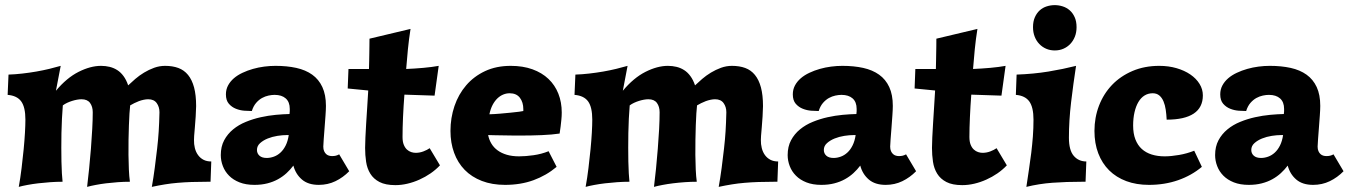

<svg xmlns="http://www.w3.org/2000/svg" viewBox="-20 -709 5261 749"><path d="M804.2 -79.1 801.3 0H791Q755.9 0 727.3 1Q698.7 2 673.3 4.2Q647.9 6.3 623.5 10.3Q599.1 14.2 572.3 20Q578.6 -15.1 583.7 -54Q588.9 -92.8 593 -129.4Q597.2 -166 599.1 -197Q601.1 -228 602.1 -271Q602.1 -292 591.3 -306.9Q580.6 -321.8 558.1 -321.8Q549.8 -321.8 540.5 -319.8Q531.2 -317.9 522 -314.5Q512.7 -311 503.9 -306.6Q495.1 -302.2 487.8 -297.9Q486.3 -287.1 485.1 -266.6Q483.9 -246.1 482.9 -220Q481.9 -193.8 481.4 -164.1Q481 -134.3 481.2 -104.7Q481.4 -75.2 482.7 -47.9Q483.9 -20.5 486.8 0Q463.4 0 439.7 1.7Q416 3.4 394 6.1Q372.1 8.8 353 12.5Q334 16.1 319.8 20Q323.7 -11.7 327.6 -50.5Q331.5 -89.4 334.7 -128.9Q337.9 -168.5 339.8 -205.6Q341.8 -242.7 341.8 -271Q341.8 -293 331.3 -307.4Q320.8 -321.8 297.9 -321.8Q290 -321.8 280.5 -320.1Q271 -318.4 261.5 -315.4Q252 -312.5 242.4 -308.1Q232.9 -303.7 225.1 -297.9Q223.1 -273.9 221.7 -246.3Q220.2 -218.8 219.7 -189.9Q219.2 -161.1 219.2 -132.6Q219.2 -104 219.7 -78.9Q220.2 -53.7 221.4 -33.2Q222.7 -12.7 224.1 0Q200.7 0 176.3 1.7Q151.9 3.4 129.2 6.1Q106.4 8.8 86.9 12.5Q67.4 16.1 53.2 20Q59.6 -15.1 64.2 -53.2Q68.8 -91.3 72.3 -126.5Q75.7 -161.6 77.4 -191.9Q79.1 -222.2 79.1 -242.2Q79.1 -291 62.7 -313.5Q46.4 -335.9 9.8 -338.9L13.2 -418Q39.6 -418.9 67.4 -422.1Q95.2 -425.3 121.8 -429.9Q148.4 -434.6 172.6 -440.4Q196.8 -446.3 216.8 -452.1L198.2 -355Q240.2 -405.3 286.6 -428.7Q333 -452.1 374 -452.1Q391.6 -452.1 407.7 -448.2Q423.8 -444.3 437.5 -435.5Q451.2 -426.8 461.9 -412.1Q472.7 -397.5 480 -376Q492.2 -387.7 507.8 -401.1Q523.4 -414.6 542 -425.8Q560.5 -437 581.3 -444.6Q602.1 -452.1 624 -452.1Q653.3 -452.1 675.8 -443.8Q698.2 -435.5 713.6 -416.7Q729 -397.9 737.1 -367.9Q745.1 -337.9 745.1 -294.9Q744.1 -255.4 740.2 -212.6Q736.3 -169.9 736.8 -163.1Q736.3 -147 740.2 -131.3Q744.1 -115.7 752.7 -104Q761.2 -92.3 773.9 -85.7Q786.6 -79.1 804.2 -79.1Z M1342.3 -41Q1318.4 -16.6 1288.6 -2.2Q1258.8 12.2 1223.6 12.2Q1182.1 12.2 1157.7 -8.8Q1133.3 -29.8 1124.5 -63Q1112.8 -47.4 1097.9 -33.7Q1083 -20 1064.5 -9.8Q1045.9 0.5 1023.2 6.3Q1000.5 12.2 972.7 12.2Q939 12.2 914.3 2.4Q889.6 -7.3 873.5 -23.7Q857.4 -40 849.4 -61Q841.3 -82 841.3 -104Q841.3 -137.2 854.5 -161.9Q867.7 -186.5 889.4 -204.3Q911.1 -222.2 939.2 -233.6Q967.3 -245.1 997.1 -251.7Q1026.9 -258.3 1055.9 -261Q1085 -263.7 1109.4 -264.2Q1110.4 -271 1110.4 -275.1Q1110.4 -279.3 1110.4 -284.2Q1110.4 -311 1094.7 -325Q1079.1 -338.9 1051.3 -338.9Q1040.5 -338.9 1027.6 -336.2Q1014.6 -333.5 1002.2 -326.7Q989.7 -319.8 979 -307.4Q968.3 -294.9 962.4 -275.9Q950.7 -275.9 933.6 -277.1Q916.5 -278.3 900.4 -284.7Q884.3 -291 872.8 -304.2Q861.3 -317.4 861.3 -340.8Q861.3 -359.9 869.6 -375.5Q877.9 -391.1 892.3 -403.6Q906.7 -416 926 -425Q945.3 -434.1 966.8 -440.2Q988.3 -446.3 1010.7 -449.2Q1033.2 -452.1 1054.7 -452.1Q1099.6 -452.1 1136 -444.1Q1172.4 -436 1198 -417.7Q1223.6 -399.4 1237.5 -369.4Q1251.5 -339.4 1251.5 -295.9Q1251.5 -281.7 1249.8 -258.5Q1248 -235.4 1246.3 -211.4Q1244.6 -187.5 1242.9 -166.7Q1241.2 -146 1241.2 -137.2Q1241.2 -126.5 1244.4 -119.4Q1247.6 -112.3 1252.4 -107.9Q1257.3 -103.5 1263.4 -101.8Q1269.5 -100.1 1275.4 -100.1Q1283.7 -100.1 1289.8 -101.6Q1295.9 -103 1303.2 -106.9ZM1098.6 -182.1Q1082.5 -182.1 1062.3 -179Q1042 -175.8 1024.4 -168.7Q1006.8 -161.6 994.6 -150.6Q982.4 -139.6 982.4 -124Q982.4 -110.4 992.2 -101.6Q1002 -92.8 1020.5 -92.8Q1034.2 -92.8 1048.3 -97.9Q1062.5 -103 1074.2 -113.8Q1085.9 -124.5 1094.5 -141.6Q1103 -158.7 1106.4 -182.1Z M1522.5 13.2Q1483.9 13.2 1460.4 1Q1437 -11.2 1424.6 -31.5Q1412.1 -51.8 1408.2 -77.9Q1404.3 -104 1404.3 -131.8Q1404.3 -148.4 1405.5 -173.1Q1406.7 -197.8 1408.4 -227.1Q1410.2 -256.3 1412.4 -289.3Q1414.6 -322.3 1416.5 -356L1336.4 -363.8L1339.4 -439.9H1419.4Q1419.9 -457.5 1420.2 -472.2Q1420.4 -486.8 1420.7 -500.7Q1420.9 -514.6 1421.1 -528.6Q1421.4 -542.5 1421.4 -558.1L1581.5 -596.2Q1575.2 -556.2 1571.3 -517.1Q1567.4 -478 1564.5 -439.9Q1580.6 -440.4 1597.7 -441.7Q1614.7 -442.9 1631.6 -444.3Q1648.4 -445.8 1663.6 -447.8Q1678.7 -449.7 1691.4 -452.1L1675.3 -335.9L1557.6 -339.8Q1554.2 -295.4 1552.2 -252Q1550.3 -208.5 1550.3 -174.8Q1550.3 -156.2 1555.2 -144.3Q1560.1 -132.3 1567.6 -125.5Q1575.2 -118.7 1584.2 -115.7Q1593.3 -112.8 1601.6 -112.8Q1617.2 -112.8 1631.8 -118.4Q1646.5 -124 1656.2 -130.9L1696.3 -64Q1680.2 -46.9 1659.7 -32.7Q1639.2 -18.6 1616.2 -8.3Q1593.3 2 1569.3 7.6Q1545.4 13.2 1522.5 13.2Z M1884.3 -182.1Q1887.7 -164.1 1897 -148.7Q1906.2 -133.3 1921.4 -122.3Q1936.5 -111.3 1957.3 -105.2Q1978 -99.1 2005.4 -99.1Q2030.3 -99.1 2061.3 -103.5Q2092.3 -107.9 2120.1 -119.1L2151.4 -58.1Q2111.3 -24.4 2061.3 -6.1Q2011.2 12.2 1950.2 12.2Q1899.4 12.2 1859.6 -3.2Q1819.8 -18.6 1792.7 -46.4Q1765.6 -74.2 1751.5 -113Q1737.3 -151.9 1737.3 -198.2Q1737.3 -249 1752.9 -295.2Q1768.6 -341.3 1798.6 -376.2Q1828.6 -411.1 1872.3 -431.6Q1916 -452.1 1972.2 -452.1Q2020 -452.1 2057.1 -438.7Q2094.2 -425.3 2119.6 -401.1Q2145 -377 2158.2 -343.5Q2171.4 -310.1 2171.4 -270Q2171.4 -256.3 2169.9 -241.9Q2168.5 -227.5 2167 -215.3Q2165 -201.2 2163.1 -188Q2133.8 -183.6 2093.8 -181.9Q2053.7 -180.2 2008.3 -180.2Q1993.2 -180.2 1976.6 -180.4Q1960 -180.7 1943.6 -180.9Q1927.2 -181.2 1911.9 -181.4Q1896.5 -181.6 1884.3 -182.1ZM1968.3 -345.2Q1955.6 -345.2 1943.4 -340.3Q1931.2 -335.4 1920.4 -325.2Q1909.7 -314.9 1901.6 -299.6Q1893.6 -284.2 1889.2 -263.2Q1908.2 -263.7 1930.4 -265.6Q1952.6 -267.6 1972.2 -269.5Q1991.7 -271.5 2005.4 -273.2Q2019 -274.9 2021.5 -275.9V-283.2Q2021.5 -310.1 2008.1 -327.6Q1994.6 -345.2 1968.3 -345.2Z M3015.6 -79.1 3012.7 0H3002.4Q2967.3 0 2938.7 1Q2910.2 2 2884.8 4.2Q2859.4 6.3 2835 10.3Q2810.5 14.2 2783.7 20Q2790 -15.1 2795.2 -54Q2800.3 -92.8 2804.4 -129.4Q2808.6 -166 2810.5 -197Q2812.5 -228 2813.5 -271Q2813.5 -292 2802.7 -306.9Q2792 -321.8 2769.5 -321.8Q2761.2 -321.8 2752 -319.8Q2742.7 -317.9 2733.4 -314.5Q2724.1 -311 2715.3 -306.6Q2706.5 -302.2 2699.2 -297.9Q2697.8 -287.1 2696.5 -266.6Q2695.3 -246.1 2694.3 -220Q2693.4 -193.8 2692.9 -164.1Q2692.4 -134.3 2692.6 -104.7Q2692.9 -75.2 2694.1 -47.9Q2695.3 -20.5 2698.2 0Q2674.8 0 2651.1 1.7Q2627.4 3.4 2605.5 6.1Q2583.5 8.8 2564.5 12.5Q2545.4 16.1 2531.2 20Q2535.2 -11.7 2539.1 -50.5Q2543 -89.4 2546.1 -128.9Q2549.3 -168.5 2551.3 -205.6Q2553.2 -242.7 2553.2 -271Q2553.2 -293 2542.7 -307.4Q2532.2 -321.8 2509.3 -321.8Q2501.5 -321.8 2491.9 -320.1Q2482.4 -318.4 2472.9 -315.4Q2463.4 -312.5 2453.9 -308.1Q2444.3 -303.7 2436.5 -297.9Q2434.6 -273.9 2433.1 -246.3Q2431.6 -218.8 2431.2 -189.9Q2430.7 -161.1 2430.7 -132.6Q2430.7 -104 2431.2 -78.9Q2431.6 -53.7 2432.9 -33.2Q2434.1 -12.7 2435.5 0Q2412.1 0 2387.7 1.7Q2363.3 3.4 2340.6 6.1Q2317.9 8.8 2298.3 12.5Q2278.8 16.1 2264.6 20Q2271 -15.1 2275.6 -53.2Q2280.3 -91.3 2283.7 -126.5Q2287.1 -161.6 2288.8 -191.9Q2290.5 -222.2 2290.5 -242.2Q2290.5 -291 2274.2 -313.5Q2257.8 -335.9 2221.2 -338.9L2224.6 -418Q2251 -418.9 2278.8 -422.1Q2306.6 -425.3 2333.3 -429.9Q2359.9 -434.6 2384 -440.4Q2408.2 -446.3 2428.2 -452.1L2409.7 -355Q2451.7 -405.3 2498 -428.7Q2544.4 -452.1 2585.4 -452.1Q2603 -452.1 2619.1 -448.2Q2635.3 -444.3 2648.9 -435.5Q2662.6 -426.8 2673.3 -412.1Q2684.1 -397.5 2691.4 -376Q2703.6 -387.7 2719.2 -401.1Q2734.9 -414.6 2753.4 -425.8Q2772 -437 2792.7 -444.6Q2813.5 -452.1 2835.4 -452.1Q2864.7 -452.1 2887.2 -443.8Q2909.7 -435.5 2925 -416.7Q2940.4 -397.9 2948.5 -367.9Q2956.5 -337.9 2956.5 -294.9Q2955.6 -255.4 2951.7 -212.6Q2947.8 -169.9 2948.2 -163.1Q2947.8 -147 2951.7 -131.3Q2955.6 -115.7 2964.1 -104Q2972.7 -92.3 2985.4 -85.7Q2998 -79.1 3015.6 -79.1Z M3553.7 -41Q3529.8 -16.6 3500 -2.2Q3470.2 12.2 3435.1 12.2Q3393.6 12.2 3369.1 -8.8Q3344.7 -29.8 3335.9 -63Q3324.2 -47.4 3309.3 -33.7Q3294.4 -20 3275.9 -9.8Q3257.3 0.5 3234.6 6.3Q3211.9 12.2 3184.1 12.2Q3150.4 12.2 3125.7 2.4Q3101.1 -7.3 3085 -23.7Q3068.8 -40 3060.8 -61Q3052.7 -82 3052.7 -104Q3052.7 -137.2 3065.9 -161.9Q3079.1 -186.5 3100.8 -204.3Q3122.6 -222.2 3150.6 -233.6Q3178.7 -245.1 3208.5 -251.7Q3238.3 -258.3 3267.3 -261Q3296.4 -263.7 3320.8 -264.2Q3321.8 -271 3321.8 -275.1Q3321.8 -279.3 3321.8 -284.2Q3321.8 -311 3306.2 -325Q3290.5 -338.9 3262.7 -338.9Q3252 -338.9 3239 -336.2Q3226.1 -333.5 3213.6 -326.7Q3201.2 -319.8 3190.4 -307.4Q3179.7 -294.9 3173.8 -275.9Q3162.1 -275.9 3145 -277.1Q3127.9 -278.3 3111.8 -284.7Q3095.7 -291 3084.2 -304.2Q3072.8 -317.4 3072.8 -340.8Q3072.8 -359.9 3081.1 -375.5Q3089.4 -391.1 3103.8 -403.6Q3118.2 -416 3137.5 -425Q3156.7 -434.1 3178.2 -440.2Q3199.7 -446.3 3222.2 -449.2Q3244.6 -452.1 3266.1 -452.1Q3311 -452.1 3347.4 -444.1Q3383.8 -436 3409.4 -417.7Q3435.1 -399.4 3449 -369.4Q3462.9 -339.4 3462.9 -295.9Q3462.9 -281.7 3461.2 -258.5Q3459.5 -235.4 3457.8 -211.4Q3456.1 -187.5 3454.3 -166.7Q3452.6 -146 3452.6 -137.2Q3452.6 -126.5 3455.8 -119.4Q3459 -112.3 3463.9 -107.9Q3468.8 -103.5 3474.9 -101.8Q3481 -100.1 3486.8 -100.1Q3495.1 -100.1 3501.2 -101.6Q3507.3 -103 3514.6 -106.9ZM3310.1 -182.1Q3293.9 -182.1 3273.7 -179Q3253.4 -175.8 3235.8 -168.7Q3218.3 -161.6 3206.1 -150.6Q3193.8 -139.6 3193.8 -124Q3193.8 -110.4 3203.6 -101.6Q3213.4 -92.8 3231.9 -92.8Q3245.6 -92.8 3259.8 -97.9Q3273.9 -103 3285.6 -113.8Q3297.4 -124.5 3305.9 -141.6Q3314.5 -158.7 3317.9 -182.1Z M3733.9 13.2Q3695.3 13.2 3671.9 1Q3648.4 -11.2 3636 -31.5Q3623.5 -51.8 3619.6 -77.9Q3615.7 -104 3615.7 -131.8Q3615.7 -148.4 3616.9 -173.1Q3618.2 -197.8 3619.9 -227.1Q3621.6 -256.3 3623.8 -289.3Q3626 -322.3 3627.9 -356L3547.9 -363.8L3550.8 -439.9H3630.9Q3631.3 -457.5 3631.6 -472.2Q3631.8 -486.8 3632.1 -500.7Q3632.3 -514.6 3632.6 -528.6Q3632.8 -542.5 3632.8 -558.1L3793 -596.2Q3786.6 -556.2 3782.7 -517.1Q3778.8 -478 3775.9 -439.9Q3792 -440.4 3809.1 -441.7Q3826.2 -442.9 3843 -444.3Q3859.9 -445.8 3875 -447.8Q3890.1 -449.7 3902.8 -452.1L3886.7 -335.9L3769 -339.8Q3765.6 -295.4 3763.7 -252Q3761.7 -208.5 3761.7 -174.8Q3761.7 -156.2 3766.6 -144.3Q3771.5 -132.3 3779.1 -125.5Q3786.6 -118.7 3795.7 -115.7Q3804.7 -112.8 3813 -112.8Q3828.6 -112.8 3843.3 -118.4Q3857.9 -124 3867.7 -130.9L3907.7 -64Q3891.6 -46.9 3871.1 -32.7Q3850.6 -18.6 3827.6 -8.3Q3804.7 2 3780.8 7.6Q3756.8 13.2 3733.9 13.2Z M4009.8 -603Q4009.8 -625.5 4017.1 -641.8Q4024.4 -658.2 4036.1 -668.7Q4047.9 -679.2 4063.2 -684.1Q4078.6 -689 4094.7 -689Q4110.4 -689 4125.7 -684.1Q4141.1 -679.2 4153.1 -668.7Q4165 -658.2 4172.4 -641.8Q4179.7 -625.5 4179.7 -603Q4179.7 -582.5 4173.1 -565.9Q4166.5 -549.3 4155 -537.4Q4143.6 -525.4 4128.2 -518.8Q4112.8 -512.2 4094.7 -512.2Q4076.7 -512.2 4061.3 -518.8Q4045.9 -525.4 4034.4 -537.4Q4022.9 -549.3 4016.4 -565.9Q4009.8 -582.5 4009.8 -603ZM4214.8 0H4203.6Q4139.2 0 4086.2 3.9Q4033.2 7.8 3983.9 20Q3988.8 -14.2 3993.9 -47.1Q3999 -80.1 4002.9 -112.3Q4006.8 -144.5 4009.3 -176.8Q4011.7 -209 4011.7 -242.2Q4011.7 -290.5 3995.4 -313.2Q3979 -335.9 3942.9 -338.9L3945.8 -418Q4012.2 -420.4 4070.1 -429.9Q4127.9 -439.5 4177.7 -452.1Q4167 -382.3 4158.4 -310.3Q4149.9 -238.3 4149.9 -171.9Q4149.9 -123 4168.7 -101.1Q4187.5 -79.1 4217.8 -79.1Z M4668.5 -58.1Q4628.4 -24.4 4575.9 -6.1Q4523.4 12.2 4462.4 12.2Q4413.1 12.2 4373.8 -2.4Q4334.5 -17.1 4306.9 -44.4Q4279.3 -71.8 4264.4 -110.8Q4249.5 -149.9 4249.5 -198.2Q4249.5 -250.5 4267.3 -296.9Q4285.2 -343.3 4318.1 -377.7Q4351.1 -412.1 4397.9 -432.1Q4444.8 -452.1 4502.4 -452.1Q4538.6 -452.1 4569.6 -443.1Q4600.6 -434.1 4623.5 -418.5Q4646.5 -402.8 4659.4 -381.8Q4672.4 -360.8 4672.4 -336.9Q4672.4 -289.6 4636.7 -265.9Q4601.1 -242.2 4531.2 -242.2Q4530.3 -262.2 4527.6 -280.8Q4524.9 -299.3 4518.8 -313.7Q4512.7 -328.1 4502.4 -336.7Q4492.2 -345.2 4476.6 -345.2Q4459 -345.2 4444.8 -336.4Q4430.7 -327.6 4420.9 -311Q4411.1 -294.4 4405.8 -271.2Q4400.4 -248 4400.4 -219.2Q4400.4 -188 4409.2 -165.3Q4418 -142.6 4434.1 -127.9Q4450.2 -113.3 4472.9 -106.2Q4495.6 -99.1 4523.4 -99.1Q4548.3 -99.1 4579.6 -104.5Q4610.8 -109.9 4638.7 -121.1Z M5221.2 -41Q5197.3 -16.6 5167.5 -2.2Q5137.7 12.2 5102.5 12.2Q5061 12.2 5036.6 -8.8Q5012.2 -29.8 5003.4 -63Q4991.7 -47.4 4976.8 -33.7Q4961.9 -20 4943.4 -9.8Q4924.8 0.5 4902.1 6.3Q4879.4 12.2 4851.6 12.2Q4817.9 12.2 4793.2 2.4Q4768.6 -7.3 4752.4 -23.7Q4736.3 -40 4728.3 -61Q4720.2 -82 4720.2 -104Q4720.2 -137.2 4733.4 -161.9Q4746.6 -186.5 4768.3 -204.3Q4790 -222.2 4818.1 -233.6Q4846.2 -245.1 4876 -251.7Q4905.8 -258.3 4934.8 -261Q4963.9 -263.7 4988.3 -264.2Q4989.3 -271 4989.3 -275.1Q4989.3 -279.3 4989.3 -284.2Q4989.3 -311 4973.6 -325Q4958 -338.9 4930.2 -338.9Q4919.4 -338.9 4906.5 -336.2Q4893.6 -333.5 4881.1 -326.7Q4868.7 -319.8 4857.9 -307.4Q4847.2 -294.9 4841.3 -275.9Q4829.6 -275.9 4812.5 -277.1Q4795.4 -278.3 4779.3 -284.7Q4763.2 -291 4751.7 -304.2Q4740.2 -317.4 4740.2 -340.8Q4740.2 -359.9 4748.5 -375.5Q4756.8 -391.1 4771.2 -403.6Q4785.6 -416 4804.9 -425Q4824.2 -434.1 4845.7 -440.2Q4867.2 -446.3 4889.6 -449.2Q4912.1 -452.1 4933.6 -452.1Q4978.5 -452.1 5014.9 -444.1Q5051.3 -436 5076.9 -417.7Q5102.5 -399.4 5116.5 -369.4Q5130.4 -339.4 5130.4 -295.9Q5130.4 -281.7 5128.7 -258.5Q5127 -235.4 5125.2 -211.4Q5123.5 -187.5 5121.8 -166.7Q5120.1 -146 5120.1 -137.2Q5120.1 -126.5 5123.3 -119.4Q5126.5 -112.3 5131.3 -107.9Q5136.2 -103.5 5142.3 -101.8Q5148.4 -100.1 5154.3 -100.1Q5162.6 -100.1 5168.7 -101.6Q5174.8 -103 5182.1 -106.9ZM4977.5 -182.1Q4961.4 -182.1 4941.2 -179Q4920.9 -175.8 4903.3 -168.7Q4885.7 -161.6 4873.5 -150.6Q4861.3 -139.6 4861.3 -124Q4861.3 -110.4 4871.1 -101.6Q4880.9 -92.8 4899.4 -92.8Q4913.1 -92.8 4927.2 -97.9Q4941.4 -103 4953.1 -113.8Q4964.8 -124.5 4973.4 -141.6Q4981.9 -158.7 4985.4 -182.1Z"/></svg>

Font: Simonetta
Style: Black
Weight: 900
Designer: Gayaneh Bagdasaryan
Foundry: Brownfox
Version: Version 1.002